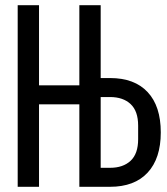

<svg xmlns="http://www.w3.org/2000/svg" viewBox="-20 -718 640 738"><path d="M285 -317H130V0H48V-698H130V-390H285V-698H367V-418H403Q497 -418 547.5 -364Q598 -310 598 -209Q598 -109 547.5 -54.5Q497 0 403 0H285ZM403 -73Q453 -73 482 -100Q511 -127 511 -183V-235Q511 -291 482 -318Q453 -345 403 -345H367V-73Z"/></svg>

Font: Lilex Nerd Font
Style: Regular
Weight: 400
Designer: Mike Abbink, Paul van der Laan, Pieter van Rosmalen, Mikhael Khrustik
Foundry: Mikhael Khrustik
Version: Version 2.400; ttfautohint (v1.8.4.7-5d5b);Nerd Fonts 3.3.0